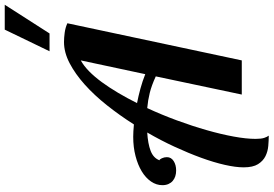

<svg xmlns="http://www.w3.org/2000/svg" viewBox="-192 -848 1154 810"><g transform="rotate(-90 385.0 -443.0)"><path d="M391.1 0 467.8 -362.8Q429.7 -380.4 398.2 -388.2Q366.7 -396 334 -398.9Q305.7 -337.9 282 -273.4Q258.3 -209 241 -148.2Q223.6 -87.4 213.9 -34.2Q204.1 19 204.1 58.1Q204.1 82 208.3 94.5Q212.4 106.9 217.8 113.8Q197.8 113.8 174.6 111.8Q151.4 109.9 131.1 99.9Q110.8 89.8 97.4 68.4Q84 46.9 84 7.8Q84 -25.4 94.5 -71.8Q105 -118.2 124.5 -171.6Q144 -225.1 170.9 -283.4Q197.8 -341.8 231 -398.9Q183.6 -396 153.6 -384.5Q123.5 -373 113.8 -347.2Q117.7 -347.2 122.3 -337.2Q127 -327.1 127 -315.9Q127 -297.9 110.6 -287.4Q94.2 -276.9 70.8 -276.9Q57.6 -276.9 46.4 -280.5Q35.2 -284.2 26.9 -291.3Q18.6 -298.3 13.7 -309.3Q8.8 -320.3 8.8 -335Q8.8 -360.4 24.2 -382.8Q39.6 -405.3 66.9 -421.9Q94.2 -438.5 131.6 -448.2Q168.9 -458 212.9 -458Q233.4 -458 265.1 -455.1Q303.2 -515.1 345.7 -568.6Q388.2 -622.1 433.1 -662.4Q478 -702.6 523.4 -726.3Q568.8 -750 612.8 -750Q630.4 -750 652.1 -747.1Q673.8 -744.1 691.9 -735.8L535.2 0ZM535.2 -679.2Q512.7 -667 489.5 -644.3Q466.3 -621.6 443.6 -590.6Q420.9 -559.6 398.4 -521.7Q376 -483.9 355 -441.9Q385.3 -436 416.5 -427.5Q447.8 -418.9 477.1 -407.2ZM573.7 -811 665 -1000H770L648.9 -811Z"/></g></svg>

Font: Lobster
Style: Regular
Weight: 400
Designer: Pablo Impallari
Foundry: Pablo Impallari
Version: Version 1.007; ttfautohint (v1.1) -l 8 -r 50 -G 50 -x 14 -D 